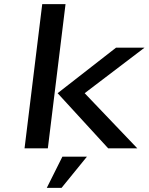

<svg xmlns="http://www.w3.org/2000/svg" viewBox="-20 -713 715 923"><path d="M640 0 387 -265 675 -484H538L257 -265L500 0ZM210 0 295 -693H183L98 0ZM398 40H280L205 190H276Z"/></svg>

Font: Gamestation Extended
Style: Italic
Weight: 400
Width: 7
Designer: Jonas Hecksher
Foundry: Jonas Hecksher, Playtypeª, e-types AS
Version: Version 1.003